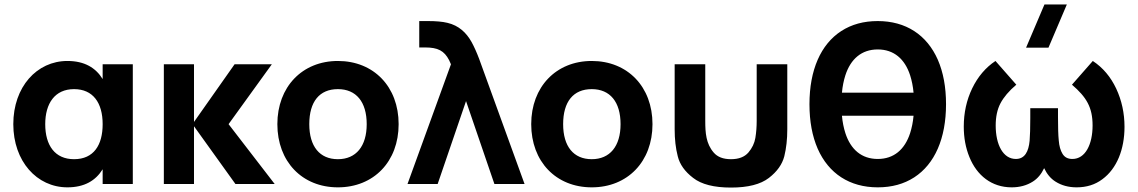

<svg xmlns="http://www.w3.org/2000/svg" viewBox="-20 -830 5132 866"><path d="M443 -540V-473.5C411.5 -524.5 361 -555 284 -555C146 -555 40 -438 40 -270C40 -103 146 15 284 15C361 15 411.5 -15.5 443 -66.5V0H579V-540ZM314 -428C399 -428 443 -367 443 -270C443 -176 403 -112 314 -112C228 -112 184 -174 184 -270C184 -363 227 -428 314 -428Z M719 0H855V-260.5L1042 0H1219L1011 -270L1206 -540H1038L855 -280V-540H719Z M1504 15C1666 15 1778 -101.5 1778 -270C1778 -438.5 1666 -555 1504 -555C1343 -555 1231 -438 1231 -270C1231 -101.5 1342.5 15 1504 15ZM1504 -112C1422 -112 1375 -169.5 1375 -270C1375 -371.5 1421 -428 1504 -428C1586.5 -428 1634 -370.5 1634 -270C1634 -170.5 1586 -112 1504 -112Z M1818 0H1954L2082 -374L2210 0H2346L2150 -540C2147.5 -548 2144 -556 2141.5 -563.5C2130 -594 2118.5 -619.5 2107 -640.5C2083.5 -682.5 2049.5 -715 1998 -727C1975.5 -732.5 1946 -735 1910 -735H1871V-616H1897C1955.5 -616 1983.5 -601 2005.5 -559C2008 -553 2011.5 -546.5 2014 -540Z M2649 15C2811 15 2923 -101.5 2923 -270C2923 -438.5 2811 -555 2649 -555C2488 -555 2376 -438 2376 -270C2376 -101.5 2487.5 15 2649 15ZM2649 -112C2567 -112 2520 -169.5 2520 -270C2520 -371.5 2566 -428 2649 -428C2731.5 -428 2779 -370.5 2779 -270C2779 -170.5 2731 -112 2649 -112Z M3023 -247C3023 -202 3027.5 -161.5 3037 -125C3046 -88.5 3069 -56 3106.5 -27.5C3143.5 1.5 3200.5 16 3277 16C3353.5 16 3410.5 1.5 3448 -27.5C3485 -56 3508 -88.5 3517.5 -125C3526.5 -161.5 3531 -202 3531 -247V-540H3393V-285C3393 -257.5 3391 -232 3387 -208C3383 -184 3372.5 -162 3355.5 -142C3338 -122 3312 -112 3277 -112C3242 -112 3216 -122 3199 -142C3164.5 -182 3161 -230.5 3161 -285V-540H3023Z M3939 15C4002.5 15 4057 0 4103.5 -30C4196 -90 4247 -205.5 4247 -360C4247 -437.5 4234.5 -504 4210 -560.5C4160.5 -673 4065.5 -735 3939 -735C3875.5 -735 3821 -720 3774.5 -690C3682 -630 3631 -514.5 3631 -360C3631 -282.5 3643.5 -216 3668 -159.5C3717.5 -47 3812.5 15 3939 15ZM3777.5 -412C3780 -440.5 3785.5 -467 3793 -490.5C3817 -564.5 3866.5 -607 3939 -607C4011.5 -607 4061 -564.5 4085 -490.5C4092.5 -467 4098 -440.5 4100.5 -412ZM3939 -113C3866.5 -113 3817 -155.5 3793 -229.5C3785.5 -253 3780 -279.5 3777.5 -308H4100.5C4098 -279.5 4092.5 -253 4085 -229.5C4061 -155.5 4011.5 -113 3939 -113Z M4792 -810H4691L4608 -615H4709ZM4543 15C4579 15 4611 6.5 4638.5 -11C4660 -24.5 4677 -45 4689.5 -71.5C4702 -45 4719 -24.5 4740.5 -11C4768 6.5 4800 15 4836 15C4880.5 15 4919.5 3 4952 -21.5C5017.5 -69.5 5052 -156.5 5052 -258C5052 -319.5 5039.5 -377 5014.5 -430.5C4989.5 -483.5 4954.5 -525 4909 -555L4815 -448C4880 -392 4908 -346.5 4908 -264C4908 -179 4875.5 -113 4817 -113C4796.5 -113 4782 -120.5 4772.5 -136C4763 -151.5 4757.5 -171.5 4755.5 -196C4753 -220.5 4752 -255.5 4752 -302V-342H4627V-297.5C4627 -253 4626 -219 4624 -195C4619.5 -147 4602.5 -113 4562 -113C4504.5 -113 4471 -177 4471 -264C4471 -303 4478 -336.5 4492.5 -364C4507 -391.5 4530.5 -419.5 4564 -448L4470 -555C4425.5 -525.5 4390.5 -484 4365 -431.5C4339.5 -378.5 4327 -321 4327 -259C4327 -208.5 4335.5 -163 4352.5 -121.5C4386 -38.5 4453 15 4543 15Z"/></svg>

Font: Vela Sans ExtBd
Style: Regular
Weight: 800
Designer: Principal design: Mikhail Sharanda - project Manrope.
Design modification: Ravid Balaliev
Foundry: Mikhail Sharanda
Version: Version 1.001